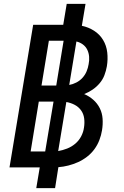

<svg xmlns="http://www.w3.org/2000/svg" viewBox="-20 -863 640 990"><path d="M167 107 185 0H29L151 -735H306L324 -843H421L402 -730Q436 -723 465 -704.5Q494 -686 511.5 -657Q529 -628 533 -592.5Q537 -557 531 -521Q527 -498 518.5 -475.5Q510 -453 494 -434Q478 -415 457.5 -401Q437 -387 414 -378Q440 -367 461 -348.5Q482 -330 494.5 -305Q507 -280 509 -250.5Q511 -221 506 -191Q502 -166 492.5 -141Q483 -116 467 -94Q451 -72 429 -55Q407 -38 382.5 -27Q358 -16 332.5 -9.5Q307 -3 281 -1L264 107ZM270 -422 308 -653H232L194 -422ZM337 -425Q355 -428 373.5 -437.5Q392 -447 405.5 -462Q419 -477 426.5 -495Q434 -513 437 -532Q441 -551 439.5 -570.5Q438 -590 430 -606.5Q422 -623 407 -634Q392 -645 374 -649ZM138 -82H213L256 -339H180ZM280 -84Q303 -88 326 -97Q349 -106 368 -122Q387 -138 398.5 -160Q410 -182 413 -205Q417 -229 414 -252.5Q411 -276 398 -294Q385 -312 365 -322.5Q345 -333 322 -337Z"/></svg>

Font: Iosevka SS04 Md Ex Obl
Style: Regular
Weight: 500
Width: 7
Italic angle: -9°
Monospace: yes
Designer: Belleve Invis
Foundry: Belleve Invis
Version: Version 19.0.0; ttfautohint (v1.8.4)